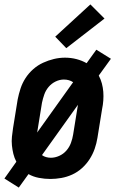

<svg xmlns="http://www.w3.org/2000/svg" viewBox="-23 -802 543 869"><path d="M62 47 -3 6 51 -70Q42 -87 37.5 -105.5Q33 -124 31 -143.5Q29 -163 31 -183Q33 -203 36 -222L57 -352Q62 -377 70 -401.5Q78 -426 92.5 -448.5Q107 -471 127.5 -489Q148 -507 172 -518Q196 -529 221 -535Q246 -541 271 -541Q298 -541 323 -534.5Q348 -528 369 -516L413 -577L479 -536L424 -460Q433 -443 438 -424.5Q443 -406 444.5 -386.5Q446 -367 444.5 -347Q443 -327 439 -308L418 -178Q414 -153 405.5 -128.5Q397 -104 382.5 -81.5Q368 -59 348 -41Q328 -23 304 -12Q280 -1 254.5 3.5Q229 8 205 8Q179 8 153 3Q127 -2 106 -14ZM145 -202 308 -430Q299 -436 288.5 -439Q278 -442 266 -442Q247 -442 228.5 -433Q210 -424 197 -408.5Q184 -393 177.5 -374.5Q171 -356 167 -337L146 -207Q146 -205 145.5 -204Q145 -203 145 -202ZM207 -88Q226 -88 245 -96.5Q264 -105 277.5 -120.5Q291 -136 298 -155Q305 -174 308 -193L329 -323Q329 -325 329.5 -326Q330 -327 330 -328L167 -100Q175 -94 185.5 -91Q196 -88 207 -88ZM277 -584 227 -636 386 -782 450 -718Z"/></svg>

Font: Iosevka Slab Oblique
Style: Bold
Weight: 700
Italic angle: -9°
Monospace: yes
Designer: Belleve Invis
Foundry: Belleve Invis
Version: Version 11.1.1; ttfautohint (v1.8.3)